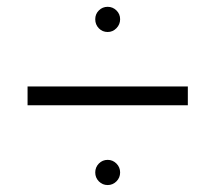

<svg xmlns="http://www.w3.org/2000/svg" viewBox="-20 -656 625 558"><path d="M60.1 -404.8H525.9V-350.1H60.1ZM293 -191.4Q307.6 -191.4 318.4 -180.7Q329.1 -169.9 329.1 -154.8Q329.1 -139.6 318.4 -128.9Q307.6 -118.2 293 -118.2Q277.8 -118.2 267.3 -128.9Q256.8 -139.6 256.8 -154.8Q256.8 -169.9 267.3 -180.7Q277.8 -191.4 293 -191.4ZM293 -563Q277.8 -563 267.3 -573.7Q256.8 -584.5 256.8 -600.1Q256.8 -615.2 267.3 -625.7Q277.8 -636.2 293 -636.2Q307.6 -636.2 318.4 -625.7Q329.1 -615.2 329.1 -600.1Q329.1 -585 318.4 -574Q307.6 -563 293 -563Z"/></svg>

Font: Spartan MB
Style: Regular
Weight: 400
Designer: Matt Bailey, Mirko Velimirovic
Foundry: Matt Bailey
Version: Version 1.005